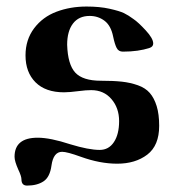

<svg xmlns="http://www.w3.org/2000/svg" viewBox="-20 -497 557 599"><path d="M25.4 -7.8Q25.4 -67.4 97.7 -67.4Q136.7 -67.4 199.2 -46.9Q256.8 -29.3 291 -29.3Q319.3 -29.3 335.4 -53.7Q351.6 -78.1 351.6 -119.1Q351.6 -160.2 327.6 -188Q303.7 -215.8 264.6 -215.8Q248 -215.8 226.6 -212.9Q196.3 -209 179.7 -209Q122.1 -209 90.8 -240.2Q59.6 -271.5 59.6 -324.2Q59.6 -373 86.4 -408.7Q113.3 -444.3 156.2 -460.4Q199.2 -476.6 250 -476.6Q291 -476.6 321.8 -469.7Q352.5 -462.9 366.7 -456.1Q380.9 -449.2 396.5 -437.5Q411.1 -427.7 434.6 -402.3Q458 -377 458 -361.3Q458 -351.6 447.3 -347.7Q412.1 -335.9 363.3 -335.9Q349.6 -335.9 343.8 -347.7Q337.9 -359.4 333 -382.8Q326.2 -417 306.2 -432.1Q286.1 -447.3 259.8 -447.3Q225.6 -447.3 207.5 -423.3Q189.5 -399.4 189.5 -357.4Q191.4 -295.9 214.8 -270.5Q238.3 -245.1 294.9 -245.1Q334 -245.1 360.4 -242.2Q386.7 -239.3 410.2 -231Q433.6 -222.7 447.3 -207Q460.9 -191.4 468.8 -166Q476.6 -140.6 476.6 -104.5Q476.6 -43 439.5 -14.6Q402.3 13.7 345.7 13.7Q292 13.7 232.4 -7.8Q189.5 -23.4 173.8 -23.4Q146.5 -23.4 140.6 19.5Q135.7 55.7 115.7 68.8Q95.7 82 64.5 82Q46.9 82 46.9 62.5Q46.9 52.7 37.1 32.2Q25.4 5.9 25.4 -7.8Z"/></svg>

Font: Monomakh Unicode TT
Style: Medium
Weight: 500
Designer: Alexey Kryukov, Aleksandr Andreev
Version: Version 1.1